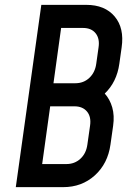

<svg xmlns="http://www.w3.org/2000/svg" viewBox="-20 -770 548 790"><path d="M45 0H240Q316.5 0 370 -48.2Q423.5 -96.5 434.5 -175L445.5 -252.5Q451.5 -294.5 441.8 -328.2Q432 -362 411 -385Q460.5 -432.5 471 -507.5L480.5 -575Q492 -654.5 451.8 -702.2Q411.5 -750 335 -750H150ZM200 -427.5 231.5 -655H321.5Q356 -655 373.5 -633Q391 -611 385.5 -575L376 -507.5Q371 -471.5 347.5 -449.5Q324 -427.5 290 -427.5ZM153.5 -95 186.5 -332.5H286.5Q320 -332.5 338 -311Q356 -289.5 350.5 -252.5L339.5 -175Q334.5 -138.5 310.8 -116.8Q287 -95 253.5 -95Z"/></svg>

Font: Mohave Medium
Style: Italic
Weight: 500
Italic angle: -8°
Designer: Gumpita Rahayu
Foundry: Tokotype
Version: Version 2.002; ttfautohint (v1.8.3)